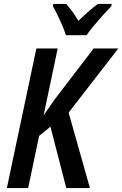

<svg xmlns="http://www.w3.org/2000/svg" viewBox="-20 -962 625 982"><path d="M317 -782H423C450 -823 517 -897 550 -931L551 -942H481C450 -920 417 -890 381 -855C360 -891 337 -922 318 -942H252L251 -930C272 -892 304 -825 317 -782ZM15 0H124L180 -267L238 -314L319 0H440L331 -386L585 -714H459L260 -454L203 -372L275 -714H166Z"/></svg>

Font: Noto Sans Display SemiCondensed Medium
Style: Italic
Weight: 500
Width: 4
Italic angle: -12°
Designer: Monotype Design Team
Foundry: Monotype Imaging Inc.
Version: Version 1.900